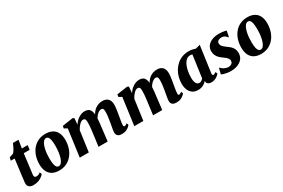

<svg xmlns="http://www.w3.org/2000/svg" viewBox="92 -1769 4218 2864"><g transform="rotate(-30 2201.0 -337.0)"><path d="M219 -189.5Q217 -173 215 -160Q213 -147 211.8 -137.2Q210.5 -127.5 210.5 -119Q210.5 -99.5 219.5 -90Q228.5 -80.5 246 -80.5Q265.5 -80.5 283.2 -87.2Q301 -94 319 -109.5L331 -71.5Q316.5 -54.5 291.8 -35.5Q267 -16.5 230.2 -3.2Q193.5 10 142 10Q105 10 76.5 -9.2Q48 -28.5 48.5 -77.5Q48.5 -80 48.8 -85.2Q49 -90.5 50.5 -102.2Q52 -114 54.8 -135.5Q57.5 -157 61.5 -192L97.5 -475H31.5L42.5 -526L111.5 -549.5Q126 -562 140.8 -585.8Q155.5 -609.5 168.5 -637Q181.5 -664.5 191.5 -688.5H287.5L265.5 -551H366.5L356 -475H254.5Z M676 -565Q745 -565 793 -539.5Q841 -514 866.2 -464Q891.5 -414 892 -342Q892.5 -269 872.2 -204.5Q852 -140 812.5 -91Q773 -42 716 -14Q659 14 586 14Q518.5 14 471.2 -12Q424 -38 399.2 -88.2Q374.5 -138.5 373.5 -210.5Q373 -284.5 393.2 -348.8Q413.5 -413 452.5 -461.5Q491.5 -510 548 -537.5Q604.5 -565 676 -565ZM655.5 -505Q631 -505 613 -486.2Q595 -467.5 582 -436.5Q569 -405.5 561 -367.2Q553 -329 549.5 -289Q546 -249 546.5 -213Q547 -148 555.2 -111.5Q563.5 -75 577.8 -60.2Q592 -45.5 610 -45.5Q634.5 -45.5 652.8 -64Q671 -82.5 683.8 -113.8Q696.5 -145 704.5 -183.5Q712.5 -222 716 -262.2Q719.5 -302.5 719 -339Q718.5 -405 710.2 -441Q702 -477 688 -491Q674 -505 655.5 -505Z M1171 -551 1161.5 -442Q1176 -467 1197 -489Q1218 -511 1243.2 -528Q1268.5 -545 1296.2 -554.5Q1324 -564 1353.5 -564Q1389 -564 1413.5 -550.5Q1438 -537 1451.5 -507Q1465 -477 1467.5 -426.5Q1467.5 -418.5 1467.5 -409Q1467.5 -399.5 1466.8 -389.2Q1466 -379 1464.5 -369L1443.5 -398Q1459 -438.5 1480.8 -469.5Q1502.5 -500.5 1530 -521.5Q1557.5 -542.5 1590 -553.2Q1622.5 -564 1660 -564Q1716 -564 1751.5 -531.2Q1787 -498.5 1787 -419Q1787 -403.5 1783.2 -372.8Q1779.5 -342 1774 -308Q1768.5 -274 1763.5 -247Q1759.5 -222 1754.8 -194.8Q1750 -167.5 1746.5 -142.8Q1743 -118 1742.5 -100Q1742.5 -82 1748.5 -77Q1754.5 -72 1761.5 -72Q1770 -72 1779.5 -76.8Q1789 -81.5 1805.5 -94.5L1819.5 -61Q1813.5 -53 1795.2 -36Q1777 -19 1746.2 -4.5Q1715.5 10 1671.5 10Q1631 10 1610.2 -2.2Q1589.5 -14.5 1583 -33Q1576.5 -51.5 1576.5 -70Q1576.5 -84.5 1580.2 -108.5Q1584 -132.5 1589.5 -160.8Q1595 -189 1599.5 -216.5Q1604 -243.5 1609 -276Q1614 -308.5 1617.8 -341Q1621.5 -373.5 1621 -400.5Q1620.5 -440 1611.5 -453.5Q1602.5 -467 1582.5 -467Q1564 -467 1544 -456.2Q1524 -445.5 1504.5 -425.5Q1485 -405.5 1469.2 -377.5Q1453.5 -349.5 1444 -315.5L1467.5 -404.5Q1467.5 -382 1465.8 -354.8Q1464 -327.5 1461.2 -299.8Q1458.5 -272 1455 -247L1426 0H1268.5L1296.5 -216Q1300 -244 1303.8 -275.8Q1307.5 -307.5 1310 -339.2Q1312.5 -371 1312 -398Q1311 -442 1300.5 -454.5Q1290 -467 1267 -467Q1253.5 -467 1238 -458.2Q1222.5 -449.5 1206.5 -433.8Q1190.5 -418 1175.8 -397.5Q1161 -377 1149.5 -354.5L1101 0H945L1008.5 -468L956.5 -496.5L964 -537L1145.5 -564Z M2110.5 -551 2101 -442Q2115.5 -467 2136.5 -489Q2157.5 -511 2182.8 -528Q2208 -545 2235.8 -554.5Q2263.5 -564 2293 -564Q2328.5 -564 2353 -550.5Q2377.5 -537 2391 -507Q2404.5 -477 2407 -426.5Q2407 -418.5 2407 -409Q2407 -399.5 2406.2 -389.2Q2405.5 -379 2404 -369L2383 -398Q2398.5 -438.5 2420.2 -469.5Q2442 -500.5 2469.5 -521.5Q2497 -542.5 2529.5 -553.2Q2562 -564 2599.5 -564Q2655.5 -564 2691 -531.2Q2726.5 -498.5 2726.5 -419Q2726.5 -403.5 2722.8 -372.8Q2719 -342 2713.5 -308Q2708 -274 2703 -247Q2699 -222 2694.2 -194.8Q2689.5 -167.5 2686 -142.8Q2682.5 -118 2682 -100Q2682 -82 2688 -77Q2694 -72 2701 -72Q2709.5 -72 2719 -76.8Q2728.5 -81.5 2745 -94.5L2759 -61Q2753 -53 2734.8 -36Q2716.5 -19 2685.8 -4.5Q2655 10 2611 10Q2570.5 10 2549.8 -2.2Q2529 -14.5 2522.5 -33Q2516 -51.5 2516 -70Q2516 -84.5 2519.8 -108.5Q2523.5 -132.5 2529 -160.8Q2534.5 -189 2539 -216.5Q2543.5 -243.5 2548.5 -276Q2553.5 -308.5 2557.2 -341Q2561 -373.5 2560.5 -400.5Q2560 -440 2551 -453.5Q2542 -467 2522 -467Q2503.5 -467 2483.5 -456.2Q2463.5 -445.5 2444 -425.5Q2424.5 -405.5 2408.8 -377.5Q2393 -349.5 2383.5 -315.5L2407 -404.5Q2407 -382 2405.2 -354.8Q2403.5 -327.5 2400.8 -299.8Q2398 -272 2394.5 -247L2365.5 0H2208L2236 -216Q2239.5 -244 2243.2 -275.8Q2247 -307.5 2249.5 -339.2Q2252 -371 2251.5 -398Q2250.5 -442 2240 -454.5Q2229.5 -467 2206.5 -467Q2193 -467 2177.5 -458.2Q2162 -449.5 2146 -433.8Q2130 -418 2115.2 -397.5Q2100.5 -377 2089 -354.5L2040.5 0H1884.5L1948 -468L1896 -496.5L1903.5 -537L2085 -564Z M3273 -108.5Q3270.5 -89 3275.8 -80.5Q3281 -72 3292 -72Q3299 -72 3309.5 -76.8Q3320 -81.5 3336.5 -94L3350.5 -60.5Q3344.5 -51 3325 -34Q3305.5 -17 3276 -3.5Q3246.5 10 3208.5 10Q3176 10 3155 -5.5Q3134 -21 3131.5 -50L3132.5 -59.5Q3117.5 -42 3095.8 -26Q3074 -10 3046 0Q3018 10 2983.5 10Q2925 10 2886.8 -17.2Q2848.5 -44.5 2830.2 -90.5Q2812 -136.5 2812 -191.5Q2812 -249 2826.2 -303.5Q2840.5 -358 2868.5 -405Q2896.5 -452 2937 -487.8Q2977.5 -523.5 3030 -543.5Q3082.5 -563.5 3145.5 -563.5Q3175 -563.5 3206.8 -557Q3238.5 -550.5 3260 -542.5L3336.5 -563.5ZM3170 -494.5Q3162 -497 3153.2 -498.2Q3144.5 -499.5 3135 -499.5Q3100.5 -499.5 3074.5 -481Q3048.5 -462.5 3030.2 -431Q3012 -399.5 3000.5 -359.8Q2989 -320 2984 -277.8Q2979 -235.5 2979 -195.5Q2979 -156.5 2987.8 -128.8Q2996.5 -101 3012.5 -86.8Q3028.5 -72.5 3050 -72.5Q3059.5 -72.5 3068.5 -75.5Q3077.5 -78.5 3086 -83.8Q3094.5 -89 3102.2 -96Q3110 -103 3117 -111.5Z M3771 -444.5H3763.5Q3754 -460 3729.8 -478.5Q3705.5 -497 3669.5 -497Q3649 -497 3631.2 -490.8Q3613.5 -484.5 3602.5 -471.8Q3591.5 -459 3591.5 -439Q3591.5 -419 3601.2 -401.8Q3611 -384.5 3630.5 -367.8Q3650 -351 3678.5 -330.5Q3707 -310.5 3729.5 -288.8Q3752 -267 3765.2 -238.2Q3778.5 -209.5 3778.5 -168.5Q3778.5 -123.5 3760 -90Q3741.5 -56.5 3709 -34.2Q3676.5 -12 3634.5 -1Q3592.5 10 3545.5 10Q3514 10 3481.2 4.5Q3448.5 -1 3423.5 -8.8Q3398.5 -16.5 3389 -24L3413.5 -122.5H3417.5Q3427.5 -111 3447 -96.5Q3466.5 -82 3492 -71.5Q3517.5 -61 3544.5 -61Q3562.5 -61 3580.5 -67.8Q3598.5 -74.5 3610.2 -88.5Q3622 -102.5 3622 -124.5Q3622 -145 3611 -162Q3600 -179 3580.2 -196.2Q3560.5 -213.5 3533 -232Q3509.5 -248 3487.2 -270Q3465 -292 3450.8 -323Q3436.5 -354 3436.5 -396.5Q3436.5 -446 3465 -483.8Q3493.5 -521.5 3545 -542.5Q3596.5 -563.5 3665 -563.5Q3692 -563.5 3718 -560.5Q3744 -557.5 3763.8 -553.5Q3783.5 -549.5 3791.5 -546Z M4154 -565Q4223 -565 4271 -539.5Q4319 -514 4344.2 -464Q4369.5 -414 4370 -342Q4370.5 -269 4350.2 -204.5Q4330 -140 4290.5 -91Q4251 -42 4194 -14Q4137 14 4064 14Q3996.5 14 3949.2 -12Q3902 -38 3877.2 -88.2Q3852.5 -138.5 3851.5 -210.5Q3851 -284.5 3871.2 -348.8Q3891.5 -413 3930.5 -461.5Q3969.5 -510 4026 -537.5Q4082.5 -565 4154 -565ZM4133.5 -505Q4109 -505 4091 -486.2Q4073 -467.5 4060 -436.5Q4047 -405.5 4039 -367.2Q4031 -329 4027.5 -289Q4024 -249 4024.5 -213Q4025 -148 4033.2 -111.5Q4041.5 -75 4055.8 -60.2Q4070 -45.5 4088 -45.5Q4112.5 -45.5 4130.8 -64Q4149 -82.5 4161.8 -113.8Q4174.5 -145 4182.5 -183.5Q4190.5 -222 4194 -262.2Q4197.5 -302.5 4197 -339Q4196.5 -405 4188.2 -441Q4180 -477 4166 -491Q4152 -505 4133.5 -505Z"/></g></svg>

Font: Merriweather 28pt Black
Style: Italic
Weight: 900
Italic angle: -7.8°
Version: Version 2.101